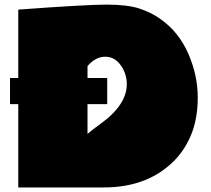

<svg xmlns="http://www.w3.org/2000/svg" viewBox="-20 -822 924 842"><path d="M60.1 -779.8Q356.4 -801.8 447 -801.8Q537.6 -801.8 590.1 -784.9Q642.6 -768.1 684.1 -738.3Q764.6 -681.2 805.9 -586.4Q847.2 -491.7 847.2 -394.5Q847.2 -297.4 815.7 -224.9Q784.2 -152.3 728.5 -102.5Q615.2 0 435.5 0Q435.1 0 434.1 0H60.1V-365.2H23.9V-480H60.1ZM363.8 -532.2V-480H450.2V-365.2H363.8V-234.9Q389.6 -256.8 419.9 -278.3Q536.1 -361.8 536.1 -453.1Q536.1 -497.6 509.8 -535.4Q483.4 -573.2 441.2 -573.2Q398.9 -573.2 363.8 -532.2Z"/></svg>

Font: Fz Rammetto One
Style: Regular
Weight: 400
Designer: Vernon Adams
Foundry: Vernon Adams
Version: Vit hóa bi c Thuy @ FontZin.Com